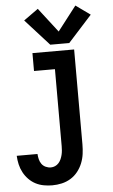

<svg xmlns="http://www.w3.org/2000/svg" viewBox="-64 -815 627 1069"><g transform="rotate(-5 250.0 -280.0)"><path d="M184 213Q211 213 237.5 207Q264 201 287 187Q310 173 327 151.5Q344 130 354 105Q364 80 367.5 53.5Q371 27 371 0V-530H138V-430H255V0Q255 12 254 24.5Q253 37 250 49Q247 61 242 72.5Q237 84 228.5 93.5Q220 103 208.5 108Q197 113 185 113Q170 113 156 106.5Q142 100 133.5 88Q125 76 121.5 61.5Q118 47 117 32H1Q2 56 7.5 80Q13 104 24.5 125.5Q36 147 53 164.5Q70 182 91 193Q112 204 136 208.5Q160 213 184 213ZM241 -568H347L480 -715L399 -773L294 -637L189 -773L108 -715Z"/></g></svg>

Font: Iosevka SS09
Style: Bold
Weight: 700
Monospace: yes
Designer: Belleve Invis
Foundry: Belleve Invis
Version: Version 5.2.1; ttfautohint (v1.8.3)